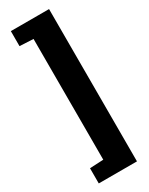

<svg xmlns="http://www.w3.org/2000/svg" viewBox="-231 -784 755 975"><g transform="rotate(-30 146.5 -296.5)"><path d="M32 150V61L112 57V-651L32 -655V-743H256V150Z"/></g></svg>

Font: Saira ExtraCondensed Black
Style: Regular
Weight: 900
Width: 2
Designer: Hector Gatti with collaboration of the Omnibus-Type team
Foundry: Omnibus-Type
Version: Version 1.101